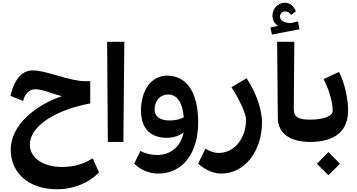

<svg xmlns="http://www.w3.org/2000/svg" viewBox="-20 -1032 2596 1396"><path d="M392 344C518 344 624 298 700 222L654 119C595 158 520 182 431 182C303 182 197 123 197 19C197 -113 379 -232 636 -280V-442H597C544 -442 478 -459 400 -482C314 -506 264 -520 218 -520C151 -520 89 -474 56 -335L148 -298C165 -364 203 -383 238 -383C268 -383 303 -373 351 -356C374 -349 402 -340 431 -333C235 -267 58 -121 58 56C58 229 194 344 392 344Z M764 0H877L884 -728H759Z M1001 65 956 158C1001 203 1065 230 1130 230C1310 230 1421 80 1421 -143C1421 -357 1340 -482 1195 -482C1082 -482 1005 -378 1005 -227C1005 -101 1072 -30 1193 -30C1238 -30 1282 -43 1315 -69C1295 33 1223 95 1121 95C1080 95 1034 84 1001 65ZM1104 -235C1104 -300 1145 -345 1202 -345C1267 -345 1307 -289 1316 -179C1291 -165 1254 -156 1212 -156C1144 -156 1104 -185 1104 -235Z M1588 230C1769 230 1885 54 1885 -142C1885 -248 1831 -378 1773 -463L1663 -398C1720 -311 1769 -204 1769 -162C1769 -30 1687 80 1571 80C1530 80 1497 63 1474 49L1421 157C1449 185 1515 230 1588 230Z M2234 0 2253 -12V-150L2234 -162C2151 -162 2115 -180 2116 -244L2120 -728H1995L2000 -174C2000 -62 2090 0 2234 0ZM1946 -832 1957 -781 2157 -819 2147 -876 2093 -864C2043 -866 2016 -883 2016 -912C2016 -933 2032 -949 2053 -949C2069 -949 2083 -942 2096 -923L2131 -950C2116 -990 2086 -1012 2050 -1012C2002 -1012 1961 -970 1961 -918C1961 -887 1976 -861 2001 -844Z M2233 0C2416 0 2511 -79 2511 -230C2511 -310 2487 -430 2445 -509L2333 -457C2380 -366 2399 -277 2399 -226C2399 -188 2332 -162 2233 -162L2215 -150V-12ZM2284 159 2368 242 2452 159 2368 74Z"/></svg>

Font: Wafeq
Style: Bold
Weight: 700
Designer: Rasmus Andersson & Azza Alameddine
Foundry: Google & TypeTogether
Version: Version 3.000;FEAKit 1.0